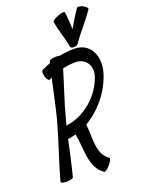

<svg xmlns="http://www.w3.org/2000/svg" viewBox="-199 -1177 1002 1312"><g transform="rotate(-20 301.5 -521.0)"><path d="M453 -848C499 -914 556 -975 602 -1042C607 -1050 595 -1063 576 -1073C556 -1083 536 -1085 531 -1078C503 -1037 478 -994 453 -952C451 -994 450 -1037 443 -1078C442 -1085 420 -1083 394 -1073C368 -1063 348 -1050 349 -1042C360 -975 384 -914 395 -848C397 -837 407 -832 421 -834C433 -832 446 -837 453 -848ZM189 -681C194 -684 200 -687 206 -690C184 -593 166 -497 140 -400C104 -267 55 -133 19 0C17 8 35 14 60 14C85 14 107 8 109 0C132 -86 149 -171 168 -257C188 -259 208 -263 227 -269C248 -158 230 -23 324 39C330 43 349 29 368 7C386 -14 396 -35 390 -39C307 -93 331 -210 318 -307C425 -369 514 -478 550 -600C583 -718 530 -822 418 -822C382 -822 346 -819 310 -811C303 -813 293 -814 282 -814C257 -814 235 -808 233 -800C232 -796 231 -791 230 -787C208 -779 187 -770 165 -759C158 -755 157 -734 163 -713C170 -691 181 -677 189 -681ZM203 -400C231 -507 269 -614 301 -722C332 -729 363 -733 394 -733C465 -733 508 -672 487 -600C446 -469 321 -362 189 -347C193 -365 198 -382 203 -400Z"/></g></svg>

Font: Nupuram Condensed Oblique
Style: Regular
Weight: 400
Width: 3
Designer: Santhosh Thottingal (santhosh.thottingal@gmail.com)
Foundry: SMC
Version: Version 1.000